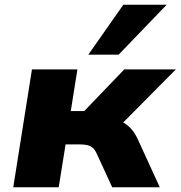

<svg xmlns="http://www.w3.org/2000/svg" viewBox="-20 -791 763 811"><path d="M36 0 115 -498H307L279 -322H336L505 -498H723L465 -238L447 -289Q474 -287 495 -276.5Q516 -266 532 -249Q548 -232 560 -207L655 0H454L389 -141Q382 -157 373 -165.5Q364 -174 350.5 -177.5Q337 -181 319 -181H257L228 0ZM353 -560 501 -771H684L481 -560Z"/></svg>

Font: Nunito Sans 10pt SemiExpanded Black
Style: Italic
Weight: 900
Width: 6
Italic angle: -9°
Designer: Vernon Adams
Foundry: Vernon Adams
Version: Version 3.101;gftools[0.9.27]